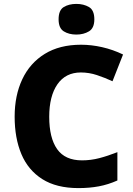

<svg xmlns="http://www.w3.org/2000/svg" viewBox="-20 -953 683 983"><path d="M394 -582Q316 -582 274 -521.5Q232 -461 232 -355Q232 -247 272.5 -189.5Q313 -132 400 -132Q445 -132 489 -143.5Q533 -155 581 -174V-29Q534 -8 486 1Q438 10 382 10Q269 10 196.5 -36Q124 -82 89.5 -164Q55 -246 55 -356Q55 -464 94 -547Q133 -630 209 -677Q285 -724 395 -724Q448 -724 503 -711.5Q558 -699 610 -674L556 -537Q517 -555 476.5 -568.5Q436 -582 394 -582ZM371 -933Q408 -933 435.5 -917Q463 -901 463 -854Q463 -809 435.5 -792.5Q408 -776 371 -776Q333 -776 306.5 -792.5Q280 -809 280 -854Q280 -901 306.5 -917Q333 -933 371 -933Z"/></svg>

Font: Noto Sans Thaana ExtraBold
Style: Regular
Weight: 800
Designer: David Williams
Foundry: Google Inc.
Version: Version 3.001; ttfautohint (v1.8.4.7-5d5b)